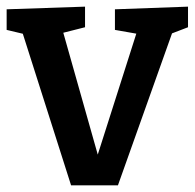

<svg xmlns="http://www.w3.org/2000/svg" viewBox="-24 -556 586 578"><path d="M322 -528 542 -536V-474L482 -451L499 -470L331 2H190L41 -466L59 -451L-4 -466V-528L232 -536V-474L153 -454L163 -470L275 -74H265L389 -463L396 -453L322 -466Z"/></svg>

Font: Bitter Thin SemiBold
Style: Regular
Weight: 600
Version: Version 2.002